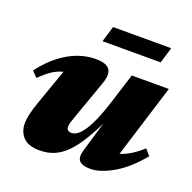

<svg xmlns="http://www.w3.org/2000/svg" viewBox="-119 -768 904 903"><g transform="rotate(20 333.0 -316.0)"><path d="M365.5 -59 423 -252 427.5 -242.5Q394.5 -173.5 365.2 -124.2Q336 -75 306.2 -44.2Q276.5 -13.5 243.2 0.8Q210 15 170 15Q113.5 15 87.5 -12.2Q61.5 -39.5 61.5 -81Q61.5 -102 68 -130.2Q74.5 -158.5 88.5 -197.5L169 -425.5L204.5 -376.5Q170 -377 143.2 -369.2Q116.5 -361.5 92.2 -344.8Q68 -328 40 -300L13 -328Q53.5 -381.5 97 -414.8Q140.5 -448 184.5 -463.8Q228.5 -479.5 271.5 -479.5Q327 -479.5 342.8 -455.8Q358.5 -432 341.5 -384.5L277.5 -204Q266.5 -174 262.2 -159.5Q258 -145 258 -136Q258 -125.5 264.2 -119.5Q270.5 -113.5 282.5 -113.5Q297 -113.5 312.2 -124.2Q327.5 -135 343.2 -158.5Q359 -182 375.8 -220.2Q392.5 -258.5 410 -314L457.5 -464.5H643L509.5 -35L472.5 -90.5Q502.5 -91 528.2 -98.2Q554 -105.5 580.8 -121.8Q607.5 -138 638.5 -165.5L664.5 -135.5Q601.5 -59 537 -22Q472.5 15 424.5 15Q383 15 368 -1.8Q353 -18.5 365.5 -59ZM273 -569 297 -648.5H588L564 -569Z"/></g></svg>

Font: Newsreader ExtraBold
Style: Italic
Weight: 800
Italic angle: -17°
Designer: Hugues Gentile
Foundry: Production Type
Version: Version 1.003